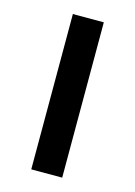

<svg xmlns="http://www.w3.org/2000/svg" viewBox="-85 -548 420 597"><g transform="rotate(15 125.0 -250.0)"><path d="M75.2 -500H174.8V0H75.2Z"/></g></svg>

Font: Optician Sans
Style: Regular
Weight: 400
Designer: Fábio Duarte Martins, Simen Schikulski
Version: Version 1.002